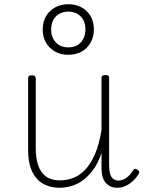

<svg xmlns="http://www.w3.org/2000/svg" viewBox="-20 -870 687 908"><path d="M261 18Q220 18 186.5 0.5Q153 -17 133 -57Q113 -97 113 -161V-499Q113 -507 117 -510.5Q121 -514 130 -514Q140 -514 144.5 -510.5Q149 -507 149 -499V-169Q149 -121 161 -87Q173 -53 198 -35Q223 -17 264 -17Q295 -17 325 -28Q355 -39 381.5 -66Q408 -93 428.5 -139.5Q449 -186 460 -255V-500Q460 -509 464.5 -512Q469 -515 479 -515Q488 -515 492 -512Q496 -509 496 -500V-89Q496 -67 500 -50.5Q504 -34 514.5 -25Q525 -16 541 -16Q552 -16 563.5 -21Q575 -26 587 -36.5Q599 -47 609 -64Q614 -71 619.5 -71.5Q625 -72 631 -67Q637 -63 638 -58Q639 -53 636 -48Q624 -28 608 -13.5Q592 1 573.5 9.5Q555 18 535 18Q517 18 503.5 12Q490 6 480 -5.5Q470 -17 465 -35Q460 -53 460 -76V-147Q444 -98 419.5 -65.5Q395 -33 368 -14.5Q341 4 313 11Q285 18 261 18ZM303 -611Q250 -611 216 -644.5Q182 -678 182 -731Q182 -766 197.5 -793Q213 -820 240.5 -835Q268 -850 303 -850Q356 -850 390 -817Q424 -784 424 -731Q424 -696 408.5 -668.5Q393 -641 366 -626Q339 -611 303 -611ZM303 -646Q328 -646 346 -656.5Q364 -667 374 -686.5Q384 -706 384 -731Q384 -769 362 -792Q340 -815 303 -815Q279 -815 260.5 -804.5Q242 -794 232 -775Q222 -756 222 -731Q222 -693 244 -669.5Q266 -646 303 -646Z"/></svg>

Font: Playwrite HR Lijeva Thin
Style: Regular
Weight: 250
Designer: Veronika Burian, José Scaglione
Foundry: TypeTogether
Version: Version 1.002